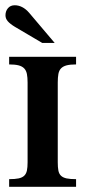

<svg xmlns="http://www.w3.org/2000/svg" viewBox="-20 -717 327 737"><path d="M15.1 0V-29.3Q37.6 -29.3 51.5 -32.2Q65.4 -35.2 73 -42.5Q80.6 -49.8 83.3 -62.3Q85.9 -74.7 85.9 -93.8V-400.4Q85.9 -419.4 83.3 -432.9Q80.6 -446.3 73 -454.3Q65.4 -462.4 51.5 -466.1Q37.6 -469.7 15.1 -469.7V-499H272V-469.7Q249.5 -469.7 235.6 -466.1Q221.7 -462.4 214.1 -454.3Q206.5 -446.3 204.1 -432.9Q201.7 -419.4 201.7 -400.4V-93.8Q201.7 -74.7 204.1 -62.3Q206.5 -49.8 214.1 -42.5Q221.7 -35.2 235.6 -32.2Q249.5 -29.3 272 -29.3V0ZM142.1 -552.2 37.6 -613.8Q19 -625 10 -635.3Q1 -645.5 1 -658.2Q1 -674.3 10.5 -685.5Q20 -696.8 36.6 -696.8Q51.3 -696.8 65.2 -689.7Q79.1 -682.6 91.8 -668L189.9 -552.2Z"/></svg>

Font: Scheherazade
Style: Bold
Weight: 700
Version: Version 2.100 (build 932/914)